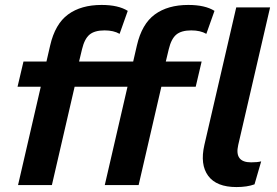

<svg xmlns="http://www.w3.org/2000/svg" viewBox="-20 -749 1119 777"><path d="M663 -550 651 -500H796L772 -398H633L541 0H404L496 -398H282L190 0H53L145 -398H51L75 -500H168L183 -565Q203 -652 255.5 -690.5Q308 -729 391 -729Q459 -729 497 -705L464 -612Q440 -626 403 -626Q363 -626 342.5 -609Q322 -592 312 -550L300 -500H519L534 -565Q554 -652 606.5 -690.5Q659 -729 742 -729Q810 -729 848 -705L815 -612Q791 -626 754 -626Q714 -626 693.5 -609Q673 -592 663 -550ZM944 -162Q928 -92 996 -92Q1022 -92 1037 -96L1010 -3Q980 8 937 8Q856 8 822.5 -37.5Q789 -83 807 -162L936 -719H1073Z"/></svg>

Font: Elaine Sans SemiBold
Style: Italic
Weight: 600
Italic angle: -13°
Designer: Wei Huang
Foundry: Wei Huang
Version: Version 2.001;December 24, 2019;FontCreator 12.0.0.2547 64-b